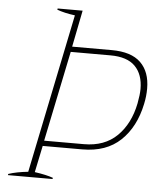

<svg xmlns="http://www.w3.org/2000/svg" viewBox="-51 -744 652 789"><g transform="rotate(5 275.0 -350.0)"><path d="M12 -5Q45 -16 93 -21L228 -678Q183 -684 154 -695L155 -700H258L228 -549H391Q472 -549 511 -511Q550 -473 550 -404Q550 -372 543 -340Q523 -244 464 -188Q405 -132 306 -132H143L120 -22Q169 -15 196 -5L195 0H11ZM311 -154Q396 -154 447.5 -204.5Q499 -255 516 -340Q523 -377 523 -400Q523 -460 490 -493.5Q457 -527 388 -527H224L147 -154Z"/></g></svg>

Font: Trirong Thin
Style: Italic
Weight: 250
Italic angle: -12°
Designer: Katatrad Team
Foundry: CadsonDemak
Version: Version 1.001